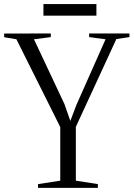

<svg xmlns="http://www.w3.org/2000/svg" viewBox="-35 -904 643 924"><path d="M255 -34.5V-292.5L44 -715L-15 -725V-742.5L209.5 -743V-725.5L128.5 -715L275 -403.5L303.5 -322L332.5 -398.5L473 -715L394 -725.5V-743H588V-725.5L525 -716L330 -293.5V-34.5L436 -18V0H148V-18ZM429 -884.5V-828.5H174V-884.5Z"/></svg>

Font: Merriweather 144pt Light
Style: Regular
Weight: 300
Version: Version 2.100